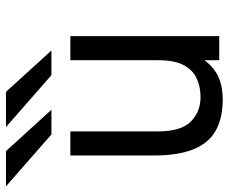

<svg xmlns="http://www.w3.org/2000/svg" viewBox="-86 -690 784 659"><g transform="rotate(-90 306.5 -360.0)"><path d="M295.8 12Q231.4 12 188.5 -11.9Q145.6 -35.9 124.2 -88.2Q102.8 -140.5 102.8 -225.5V-511H185.5V-210.8Q185.5 -130.8 219.2 -97.5Q253 -64.2 303.2 -64.2Q338.5 -64.2 367.2 -77.4Q396 -90.5 412.9 -122.1Q429.8 -153.6 429.8 -208.8V-511H512.5V0H429.8V-50.5Q403.9 -16.6 371.2 -2.3Q338.5 12 295.8 12ZM378.5 -576 200.5 -732H321.2L463.2 -576ZM175 -576 -3 -732H117.8L259.8 -576Z"/></g></svg>

Font: Overpass Mono Light
Style: Regular
Weight: 300
Monospace: yes
Designer: Delve Withrington, Dave Bailey
Foundry: Delve Fonts LLC
Version: Version 4.000